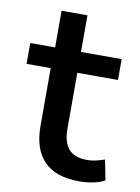

<svg xmlns="http://www.w3.org/2000/svg" viewBox="-76 -691 551 753"><g transform="rotate(10 199.0 -314.5)"><path d="M292 9Q198 9 151.5 -39Q105 -87 105 -178V-409H9V-492H108V-638H211V-492H373V-409H211V-185Q211 -132 234.5 -105.5Q258 -79 308 -79Q326 -79 343 -83Q360 -87 377 -93L393 -13Q375 -2 347 3.5Q319 9 292 9Z"/></g></svg>

Font: NunitoSans_10ptSemiBold
Style: Regular
Weight: 600
Designer: Vernon Adams
Foundry: Vernon Adams
Version: Version 3.101;gftools[0.9.27]